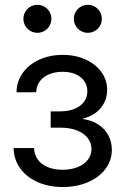

<svg xmlns="http://www.w3.org/2000/svg" viewBox="-20 -749 506 777"><path d="M35.2 -149.9H117.7Q118.7 -123 133.3 -103Q147.9 -83 173.8 -72.5Q199.7 -62 232.9 -62Q267.1 -62 293.7 -72.5Q320.3 -83 335.2 -102.1Q350.1 -121.1 350.1 -145.5Q350.1 -170.9 334.7 -190.7Q319.3 -210.4 291 -221.4Q262.7 -232.4 224.1 -232.4H185.1V-298.3H224.1Q256.3 -298.3 281.2 -308.3Q306.2 -318.4 319.8 -336.9Q333.5 -355.5 333.5 -379.4Q333.5 -402.8 321 -420.9Q308.6 -439 285.9 -448.7Q263.2 -458.5 233.4 -458.5Q203.1 -458.5 179 -448.5Q154.8 -438.5 140.9 -419.7Q127 -400.9 126.5 -375.5H46.9Q47.4 -419.4 72 -453.9Q96.7 -488.3 139.2 -507.6Q181.6 -526.9 233.9 -526.9Q286.1 -526.9 327.1 -507.8Q368.2 -488.8 390.9 -456.5Q413.6 -424.3 413.6 -385.3Q413.6 -356.9 401.6 -333Q389.6 -309.1 367.2 -292.5Q344.7 -275.9 314.5 -268.6V-267.6Q350.6 -262.7 377.4 -245.4Q404.3 -228 418.5 -201.4Q432.6 -174.8 432.6 -142.6Q432.6 -100.1 407 -65.7Q381.3 -31.2 335.9 -11.7Q290.5 7.8 234.4 7.8Q175.8 7.8 130.9 -12.7Q85.9 -33.2 60.8 -69.1Q35.6 -105 35.2 -149.9ZM278.8 -672.9Q278.8 -688 286.4 -701.2Q293.9 -714.4 307.1 -721.9Q320.3 -729.5 335.4 -729.5Q350.6 -729.5 363.8 -721.9Q377 -714.4 384.5 -701.2Q392.1 -688 392.1 -672.9Q392.1 -657.7 384.5 -644.5Q377 -631.3 363.8 -623.8Q350.6 -616.2 335.4 -616.2Q320.3 -616.2 307.1 -623.8Q293.9 -631.3 286.4 -644.5Q278.8 -657.7 278.8 -672.9ZM74.7 -672.9Q74.7 -688 82.3 -701.2Q89.8 -714.4 103 -721.9Q116.2 -729.5 131.3 -729.5Q146.5 -729.5 159.7 -721.9Q172.9 -714.4 180.4 -701.2Q188 -688 188 -672.9Q188 -657.7 180.4 -644.5Q172.9 -631.3 159.7 -623.8Q146.5 -616.2 131.3 -616.2Q116.2 -616.2 103 -623.8Q89.8 -631.3 82.3 -644.5Q74.7 -657.7 74.7 -672.9Z"/></svg>

Font: Intratopia Thin
Style: Regular
Weight: 100
Designer: Rasmus Andersson
Foundry: rsms
Version: Version 3.000;Glyphs 3.2.3 (3260)